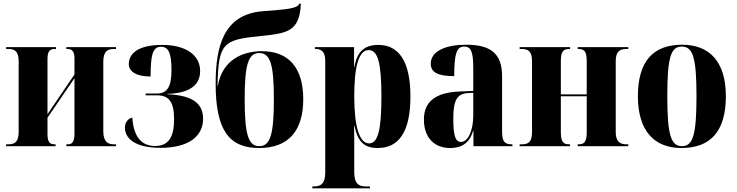

<svg xmlns="http://www.w3.org/2000/svg" viewBox="-20 -791 3986 1039"><path d="M13 0H281V-10H275C251 -10 237 -21 237 -65V-154L383 -368V-69C383 -24 371 -10 347 -10H339V0H608V-10H597C563 -10 539 -24 539 -82V-457C539 -514 563 -526 597 -526H608V-536H339V-526H346C370 -526 383 -512 383 -475V-388L237 -173V-473C237 -516 252 -526 276 -526H283V-536H13V-526H23C58 -526 81 -516 81 -458V-78C81 -20 58 -10 23 -10H13Z M849 9C1000 9 1079 -53 1079 -148C1079 -224 1032 -275 886 -281V-283C1021 -287 1063 -341 1063 -407C1063 -491 988 -548 858 -548C718 -548 677 -495 677 -444C677 -407 713 -377 795 -377C795 -496 807 -538 851 -538C891 -538 908 -505 908 -412C908 -322 885 -285 830 -285H768V-275H831C895 -275 922 -238 922 -146C922 -47 891 -1 819 -1C748 -1 703 -48 696 -155C674 -149 656 -131 656 -100C656 -47 703 9 849 9Z M1382 10C1543 10 1621 -85 1621 -254C1621 -427 1540 -514 1397 -514C1293 -514 1183 -467 1159 -327H1157C1162 -559 1187 -576 1391 -596C1530 -611 1602 -617 1608 -771H1599C1592 -744 1526 -740 1398 -730C1188 -711 1147 -537 1147 -338C1147 -90 1217 10 1382 10ZM1383 0C1324 0 1304 -63 1304 -254C1304 -443 1324 -504 1383 -504C1443 -504 1462 -442 1462 -254C1462 -64 1443 0 1383 0Z M1670 228H1982V218H1961C1922 218 1897 204 1897 142V27C1897 -19 1897 -65 1896 -110H1898C1915 -29 1947 10 2024 10C2138 10 2201 -77 2201 -269C2201 -460 2138 -548 2027 -548C1953 -548 1912 -512 1898 -429H1896V-536H1684V-526H1687C1713 -526 1740 -517 1740 -463V142C1740 204 1716 218 1677 218H1670ZM1977 -15C1926 -15 1897 -103 1897 -270C1897 -430 1921 -520 1975 -520C2025 -520 2044 -450 2044 -269C2044 -86 2025 -15 1977 -15Z M2415 10C2474 10 2520 -13 2540 -83H2542V0H2753V-10H2750C2710 -10 2697 -25 2697 -81V-379C2697 -504 2632 -549 2502 -549C2397 -549 2311 -517 2311 -446C2311 -398 2353 -379 2438 -379C2438 -501 2451 -539 2492 -539C2528 -539 2541 -512 2541 -424V-299L2469 -296C2339 -291 2274 -243 2274 -144C2274 -43 2334 10 2415 10ZM2475 -23C2446 -23 2433 -51 2433 -150C2433 -245 2452 -283 2509 -287L2541 -289V-165C2541 -88 2514 -23 2475 -23Z M2792 0H3065V-10H3061C3030 -10 3015 -21 3015 -76V-270H3155V-76C3155 -21 3141 -10 3109 -10H3106V0H3380V-10H3370C3335 -10 3312 -25 3312 -76V-460C3312 -514 3335 -526 3370 -526H3380V-536H3106V-526H3109C3141 -526 3155 -514 3155 -461V-280H3015V-460C3015 -514 3029 -526 3061 -526H3065V-536H2792V-526H2803C2837 -526 2859 -514 2859 -461V-76C2859 -21 2838 -10 2803 -10H2792Z M3668 10C3826 10 3908 -82 3908 -270C3908 -458 3819 -549 3671 -549C3513 -549 3432 -458 3432 -270C3432 -82 3521 10 3668 10ZM3670 0C3611 0 3591 -61 3591 -270C3591 -479 3610 -539 3669 -539C3730 -539 3749 -479 3749 -270C3749 -61 3730 0 3670 0Z"/></svg>

Font: Noto Serif Display Condensed ExtraBold
Style: Regular
Weight: 800
Width: 3
Designer: Monotype Design Team
Foundry: Monotype Imaging Inc.
Version: Version 2.009